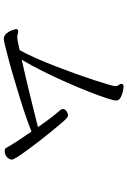

<svg xmlns="http://www.w3.org/2000/svg" viewBox="155 -856 689 1040"><g transform="rotate(90 500.0 -336.5)"><path d="M693 -162Q661 -149 613.5 -132.5Q566 -116 512 -99.5Q458 -83 404.5 -67Q351 -51 305.5 -39Q260 -27 230 -19.5Q200 -12 193 -12Q173 -12 160.5 -28Q148 -44 143 -60.5Q138 -77 138 -78Q138 -86 144 -89Q145 -90 149 -90Q154 -90 160.5 -88.5Q167 -87 170 -86Q174 -85 181 -85Q191 -85 206.5 -88Q222 -91 236 -94.5Q250 -98 252 -98Q273 -135 295 -185Q317 -235 339 -291.5Q361 -348 380.5 -402.5Q400 -457 415 -503Q430 -549 438.5 -579Q447 -609 447 -615Q447 -624 445 -628Q442 -633 438.5 -638Q435 -643 435 -649Q435 -661 449 -661Q455 -661 473.5 -657.5Q492 -654 508.5 -645Q525 -636 525 -621Q525 -608 512 -568Q499 -528 476.5 -471Q454 -414 425.5 -349.5Q397 -285 365.5 -222Q334 -159 304 -109Q372 -124 442 -141Q512 -158 572.5 -173Q633 -188 669 -197Q644 -234 620.5 -264.5Q597 -295 582 -312Q571 -323 571 -334Q571 -344 586 -354Q591 -356 595.5 -358Q600 -360 604 -360Q612 -360 619 -354Q625 -350 643.5 -328.5Q662 -307 688 -275.5Q714 -244 741 -209Q768 -174 792 -141.5Q816 -109 830.5 -86Q845 -63 845 -56Q845 -41 831 -29Q817 -17 800 -17Q786 -17 782 -24Q766 -53 742.5 -89Q719 -125 693 -162Z"/></g></svg>

Font: Moon Stars Kai HW
Style: Regular
Weight: 400
Designer: GuiWonder
Version: Version 1.101